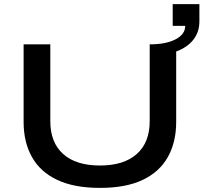

<svg xmlns="http://www.w3.org/2000/svg" viewBox="-20 -903 991 935"><path d="M467 12Q341 12 258.5 -27Q176 -66 135.5 -138.5Q95 -211 95 -309V-687H225V-313Q225 -209 287.5 -153Q350 -97 467 -97Q583 -97 646 -153Q709 -209 709 -313V-687H838V-309Q838 -211 797.5 -138.5Q757 -66 675 -27Q593 12 467 12ZM709 -632V-687Q788 -687 835 -711.5Q882 -736 882 -777H821V-883H951V-799Q951 -747 921.5 -709.5Q892 -672 837.5 -652Q783 -632 709 -632Z"/></svg>

Font: Archivo Expanded Medium
Style: Regular
Weight: 500
Width: 7
Designer: Hector Gatti
Foundry: Omnibus-Type
Version: Version 2.001